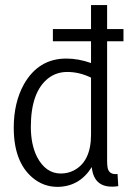

<svg xmlns="http://www.w3.org/2000/svg" viewBox="-20 -728 514 757"><path d="M188.5 -613.3V-565.4H338.9V-479.5Q289.1 -497.1 241.2 -497.1Q131.8 -497.1 74.2 -395.5Q34.2 -323.2 34.2 -224.6Q34.2 -89.8 108.4 -27.3Q151.4 8.8 207 8.8Q293.9 7.8 341.8 -69.3Q350.6 20.5 446.3 5.9L443.4 -42Q410.2 -38.1 404.3 -66.4Q402.3 -78.1 402.3 -93.8V-565.4H466.8V-613.3H402.3V-708H338.9V-613.3ZM219.7 -43.9Q160.2 -43.9 126 -109.4Q101.6 -158.2 101.6 -227.5Q101.6 -366.2 170.9 -419.9Q203.1 -444.3 245.1 -444.3Q293 -444.3 338.9 -421.9V-197.3Q338.9 -90.8 270.5 -55.7Q247.1 -43.9 219.7 -43.9Z"/></svg>

Font: Yaldevi Colombo
Style: Regular
Weight: 400
Designer: Sol Matas, Denzil Rajitha, Kosala Senevirathne and Pathum Egodawatta
Foundry: Mooniak
Version: Version 1.020 ; ttfautohint (v1.6)